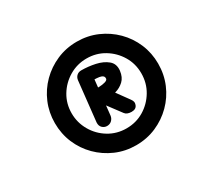

<svg xmlns="http://www.w3.org/2000/svg" viewBox="-117 -1056 935 879"><g transform="rotate(-30 350.5 -616.5)"><path d="M302 -486Q288 -486 277.5 -496Q267 -506 268 -524L291 -735Q293 -749 302.5 -757.5Q312 -766 326 -766Q343 -766 353 -755Q363 -744 361 -726L339 -519Q337 -505 327 -495.5Q317 -486 302 -486ZM432 -486Q420 -486 411 -489.5Q402 -493 397 -500L314 -611H402L457 -535Q462 -528 464 -521Q466 -514 463 -506Q457 -486 432 -486ZM334 -592 333 -659Q343 -659 360 -659.5Q377 -660 391 -664Q405 -668 406 -676Q408 -690 392.5 -695.5Q377 -701 330 -700L326 -766Q363 -766 399.5 -758Q436 -750 459.5 -730.5Q483 -711 479 -676Q475 -643 456 -625.5Q437 -608 412.5 -601Q388 -594 366 -593Q344 -592 334 -592ZM374 -343Q317 -343 267.5 -364.5Q218 -386 180.5 -423.5Q143 -461 122 -510.5Q101 -560 101 -617Q101 -673 122 -722.5Q143 -772 180.5 -809.5Q218 -847 267.5 -868.5Q317 -890 374 -890Q431 -890 480.5 -868.5Q530 -847 567.5 -809.5Q605 -772 626 -722.5Q647 -673 647 -617Q647 -560 626 -510.5Q605 -461 567.5 -423.5Q530 -386 480.5 -364.5Q431 -343 374 -343ZM374 -432Q425 -432 466.5 -457Q508 -482 533 -524Q558 -566 558 -617Q558 -668 533 -709.5Q508 -751 466.5 -776Q425 -801 374 -801Q324 -801 282 -776Q240 -751 215 -709.5Q190 -668 190 -617Q190 -568 214.5 -525.5Q239 -483 281 -457.5Q323 -432 374 -432Z"/></g></svg>

Font: Edu SA Beginner
Style: Bold
Weight: 700
Version: Version 1.003